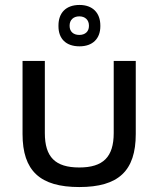

<svg xmlns="http://www.w3.org/2000/svg" viewBox="-20 -746 640 775"><path d="M71 -205C71 -56 142 9 300 9C458 9 528 -56 528 -205V-500H439V-209C439 -112 396 -70 300 -70C203 -70 161 -112 161 -209V-500H71ZM216 -640C216 -590 246 -559 301 -559C354 -559 385 -590 385 -640V-643C385 -694 354 -726 301 -726C246 -726 216 -694 216 -643ZM261 -641V-643C261 -665 276 -680 300 -680C324 -680 339 -665 339 -643V-641C339 -619 324 -605 300 -605C276 -605 261 -619 261 -641Z"/></svg>

Font: LT Wave Mono
Style: Regular
Weight: 400
Designer: Daniel Lyons
Version: Version 2.5 (Glyphs App)